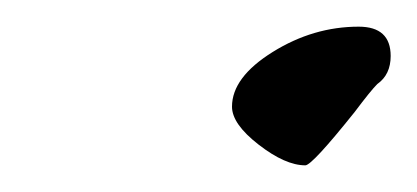

<svg xmlns="http://www.w3.org/2000/svg" viewBox="-20 -386 313 144"><path d="M263 -323Q258 -318 246 -302Q214 -262 209 -262Q194 -262 174 -277.5Q154 -293 154 -306Q154 -328 184.5 -347Q215 -366 249 -366Q273 -366 273 -344Q273 -330 263 -323Z"/></svg>

Font: Playball
Style: Regular
Weight: 400
Designer: Robert E. Leuschke
Foundry: Robert E. Leuschke
Version: Version 1.001